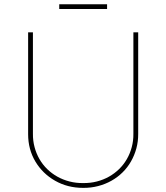

<svg xmlns="http://www.w3.org/2000/svg" viewBox="-20 -881 790 912"><path d="M113.6 0ZM375 11.4Q301.1 11.4 241.8 -22.4Q182.9 -55.8 148.1 -113.6Q113.6 -171.5 113.6 -243.6V-727.3H136.4V-245.7Q136 -212.4 144.2 -182Q152.3 -151.6 167.4 -125.4Q182.5 -99.1 204.2 -77.9Q225.9 -56.8 252.5 -41.9Q279.1 -27 310.2 -19Q341.3 -11 375 -11.4Q409.1 -11 440.2 -19Q471.2 -27 497.7 -41.9Q524.1 -56.8 545.8 -77.9Q567.5 -99.1 582.6 -125.4Q597.7 -151.6 605.8 -182Q614 -212.4 613.6 -245.7V-727.3H636.4V-245.7Q636.7 -209.2 627.7 -176Q618.6 -142.8 602.1 -114Q585.6 -85.2 562 -62Q538.4 -38.7 509.2 -22.4Q480.1 -6 446.2 2.8Q412.3 11.7 375 11.4ZM488.6 -838.1H261.4V-860.8H488.6Z"/></svg>

Font: Linik Sans Thin
Style: Regular
Weight: 100
Designer: Fonts by Rasmus Andersson / Changes by Cristiano Sobral with parts from Marc Monis
Foundry: rsms
Version: Version 3.020; ttfautohint (v1.6)